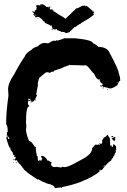

<svg xmlns="http://www.w3.org/2000/svg" viewBox="-20 -916 637 963"><path d="M301.8 -724.1H356.4Q446.3 -715.3 446.3 -698.7Q452.1 -698.7 469.7 -685.1H471.7L469.7 -681.2Q518.1 -681.2 530.3 -649.9Q575.2 -566.4 575.2 -550.3Q583 -531.7 583 -511.2Q575.2 -508.8 569.3 -489.7Q554.2 -477.5 536.1 -472.2Q534.2 -472.2 534.2 -474.1Q532.2 -474.1 532.2 -472.2Q528.3 -472.2 512.7 -478V-476.1Q506.3 -480 501 -480Q501 -478 499 -478Q499 -483.9 495.1 -483.9L491.2 -481.9L481.4 -483.9V-487.8H483.4Q485.4 -487.8 485.4 -485.8Q495.1 -485.8 495.1 -495.6Q479.5 -502 479.5 -519L475.6 -517.1Q463.9 -517.1 452.1 -546.4Q448.7 -546.4 424.8 -577.6Q418 -585.4 409.2 -589.4Q404.8 -589.4 401.4 -587.4Q366.7 -589.4 344.7 -589.4H333L329.1 -591.3Q329.1 -588.9 299.8 -579.6Q295.4 -574.7 252.9 -562Q249 -559.6 249 -556.2H239.3L229.5 -550.3L219.7 -554.2Q215.8 -552.2 213.9 -552.2V-554.2Q210 -554.2 178.7 -526.9Q175.3 -526.9 168.9 -495.6Q168.9 -493.7 170.9 -493.7L161.1 -439L165 -440.9H167Q151.4 -406.2 145.5 -405.8H141.6Q136.7 -405.8 135.7 -413.6L129.9 -409.7H127.9L124 -411.6L120.1 -405.8V-397.9Q120.1 -388.2 126 -388.2V-382.3Q110.4 -382.3 110.4 -304.2V-302.2Q110.4 -297.9 112.3 -280.8Q110.4 -270.5 110.4 -261.2Q114.3 -234.9 126 -208.5Q137.7 -208.5 153.3 -181.2Q161.1 -178.2 161.1 -175.3Q161.1 -171.4 159.2 -171.4Q161.1 -145.5 165 -142.1Q165 -140.1 163.1 -140.1Q165 -130.4 170.9 -130.4L168.9 -126.5V-124.5Q168.9 -109.4 176.8 -106.9Q176.8 -114.7 180.7 -114.7Q180.7 -111.8 186.5 -108.9L192.4 -122.6Q189.5 -122.6 186.5 -128.4V-134.3H188.5Q206.5 -134.3 219.7 -108.9L223.6 -110.8Q236.3 -101.1 239.3 -101.1V-97.2H235.4Q235.4 -77.6 256.8 -77.6Q258.8 -77.6 258.8 -79.6Q283.7 -75.7 288.1 -75.7Q288.6 -79.6 292 -79.6Q293.5 -79.6 303.7 -77.6Q321.3 -77.6 366.2 -103Q413.6 -127.9 418.9 -134.3Q442.4 -151.9 442.4 -173.3Q457.5 -190.9 460 -190.9L473.6 -189V-192.9H475.6L481.4 -189V-192.9L477.5 -198.7H479.5L487.3 -192.9Q493.2 -198.7 493.2 -210.4H491.2V-212.4Q494.1 -212.4 501 -226.1Q516.6 -232.4 516.6 -239.7H520.5Q520.5 -235.8 530.3 -224.1L532.2 -210.4H530.3L532.2 -206.5V-183.1H534.2V-189H538.1Q538.1 -179.2 545.9 -179.2Q547.9 -187 547.9 -192.9H549.8Q561.5 -185.5 563.5 -177.2L561.5 -173.3L563.5 -163.6Q559.6 -163.1 559.6 -159.7Q561.5 -156.2 561.5 -151.9Q556.6 -151.9 553.7 -136.2Q549.3 -136.2 545.9 -122.6Q541 -122.6 536.1 -108.9Q526.9 -108.9 491.2 -64Q488.3 -64 483.4 -60.1V-65.9Q480.5 -65.9 477.5 -58.1H481.4Q454.6 -32.2 383.8 -3.4Q336.4 14.2 292 22L290 25.9L282.2 23.9Q258.8 27.8 254.9 27.8Q254.9 12.2 215.8 4.4Q187 -6.3 172.9 -17.1L168.9 -15.1Q113.3 -51.3 112.3 -56.2Q106.4 -56.2 83 -89.4Q65.4 -104.5 65.4 -112.8L55.7 -110.8Q55.7 -112.8 53.7 -112.8L59.6 -126.5Q55.7 -126.5 55.7 -132.3H53.7V-128.4H49.8V-130.4Q53.7 -135.3 53.7 -136.2Q43.9 -137.2 43.9 -151.9Q32.2 -162.6 32.2 -169.4L34.2 -173.3V-175.3H32.2V-171.4Q25.9 -171.4 10.7 -226.1Q14.6 -226.1 14.6 -230Q12.7 -233.9 12.7 -235.8L16.6 -237.8L14.6 -241.7V-253.4H18.6V-261.2Q18.6 -284.2 10.7 -294.4Q10.7 -353.5 22.5 -437L20.5 -468.3Q20.5 -499.5 51.8 -544.4Q73.2 -587.4 106.4 -636.2Q106.9 -646.5 139.6 -667.5Q146.5 -677.2 168.9 -683.1Q185.1 -700.7 204.1 -700.7L221.7 -698.7Q244.6 -712.4 251 -712.4Q252.9 -712.4 256.8 -710.4L264.6 -714.4L268.6 -712.4Q297.4 -720.2 301.8 -724.1ZM569.3 -503.4V-499.5H571.3V-503.4ZM499 -478V-472.2H495.1V-474.1Q495.6 -478 499 -478ZM516.6 -468.3Q520.5 -467.8 520.5 -464.4H516.6ZM122.1 -421.4V-413.6Q132.3 -413.6 133.8 -419.4V-421.4L129.9 -419.4H126ZM157.2 -417.5H161.1V-415.5Q161.1 -411.6 157.2 -411.6ZM133.8 -405.8H139.6Q139.6 -401.9 135.7 -401.9H133.8ZM16.6 -235.8V-233.9Q20 -218.3 24.4 -218.3H26.4V-224.1Q18.6 -231.9 18.6 -235.8ZM542 -233.9H547.9V-230L540 -228L538.1 -231.9ZM557.6 -230 559.6 -226.1Q555.7 -225.6 555.7 -222.2V-220.2H559.6V-218.3L553.7 -210.4Q555.7 -210.4 555.7 -208.5H551.8L540 -222.2Q556.2 -230 557.6 -230ZM47.9 -118.7H51.8V-112.8H47.9ZM45.9 -103H47.9V-99.1H45.9ZM59.6 -101.1H63.5V-97.2Q59.6 -97.2 59.6 -101.1ZM501 -87.4V-81.5Q504.9 -81.5 504.9 -85.4ZM495.1 -81.5V-79.6H499V-81.5ZM191.4 -892.1V-893.1H184.1V-892.1ZM188 -888.2V-889.2H184.1V-888.2ZM224.1 -875.5V-879.4H222.2V-875.5ZM242.7 -862.3V-863.8H239.7V-862.3ZM163.1 -837.4Q163.1 -838.9 154.3 -843.8H152.8Q157.2 -837.4 163.1 -837.4ZM204.6 -808.1V-810.5H202.6V-808.1ZM171.9 -822.3Q168.5 -822.3 168.5 -826.2Q171.9 -825.7 171.9 -822.3ZM312 -750H308.6Q308.6 -754.9 293 -756.3Q290 -755.4 287.6 -755.4Q287.6 -758.3 274.4 -762.7H270.5V-764.2H267.6L265.6 -766.1L267.6 -769L260.3 -770Q260.3 -767.6 255.4 -767.6Q250 -769 250 -770Q243.2 -767.6 240.2 -767.6L238.3 -770Q244.6 -772 244.6 -774.4Q242.2 -774.4 238.3 -789.1H234.9V-787.1H231.4Q231.4 -791 204.6 -801.8Q204.6 -806.6 194.3 -813.5Q194.3 -818.4 174.8 -831.1H166.5L161.6 -828.6H159.7L151.4 -839.8L147.5 -840.8Q147.5 -843.8 151.4 -850.1Q148.4 -850.1 140.6 -857.9L144.5 -858.9Q148.4 -858.9 156.2 -855V-856.4L152.8 -860.4L162.6 -869.1L164.1 -871.1Q161.1 -871.1 161.1 -874Q164.1 -875.5 166 -875.5L162.6 -879.4L164.1 -881.8Q161.1 -881.8 161.1 -885.3Q164.1 -888.7 164.1 -890.6L182.6 -889.2Q182.6 -891.1 181.2 -893.1L188 -895.5Q200.7 -894.5 213.9 -880.4L216.8 -881.8L220.2 -880.4L227.1 -882.8Q237.3 -881.3 237.3 -879.4Q234.4 -879.4 231 -880.4Q229 -877.9 229 -876.5L231 -867.7Q232.4 -867.7 235.8 -869.1Q247.1 -869.1 248 -861.3Q246.1 -861.3 246.1 -860.4Q251.5 -860.4 271.5 -845.2Q283.2 -838.9 291.5 -833.5Q294.4 -833.5 306.6 -822.8Q308.1 -822.8 308.1 -822.3Q317.9 -829.6 351.1 -863.3Q354.5 -863.3 361.3 -873.5Q370.1 -873.5 394 -887.7V-886.2L405.8 -888.7L408.2 -886.2Q405.8 -886.2 405.8 -884.8L414.6 -886.2Q416.5 -886.2 444.8 -861.3L442.4 -858.9Q453.1 -858.9 453.1 -855L447.8 -849.1V-847.7L451.2 -843.8V-842.3Q425.8 -821.8 391.1 -803.2Q382.3 -797.4 382.3 -794.4Q379.9 -794.4 377.4 -795.9Q377.4 -790.5 367.2 -789.1L369.1 -787.1Q365.2 -787.1 358.9 -780.3H353.5L337.9 -764.2Q335 -764.2 329.1 -755.4Q315.9 -750 312 -750Z"/></svg>

Font: Mister Brush
Style: Regular
Weight: 400
Designer: GGBotNet
Foundry: GGBotNet
Version: 1.00